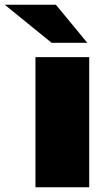

<svg xmlns="http://www.w3.org/2000/svg" viewBox="-99 -787 445 807"><path d="M50 -547H276V0H50ZM-79 -767H136L268 -607H118Z"/></svg>

Font: Montserrat Alternates Black
Style: Regular
Weight: 900
Designer: Julieta Ulanovsky
Foundry: Julieta Ulanovsky
Version: Version 7.200